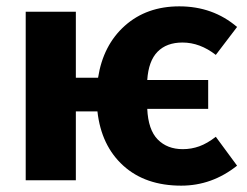

<svg xmlns="http://www.w3.org/2000/svg" viewBox="-20 -568 779 605"><path d="M660 -137 727 -46Q648 17 551 17Q438 17 368.5 -46Q299 -109 287 -217H219V0H61V-531H219V-323H289Q305 -426 373.5 -487Q442 -548 545 -548Q651 -548 727 -483L660 -395Q610 -434 555 -434Q505 -434 476.5 -405Q448 -376 444 -316H636V-225H444Q447 -159 477 -128.5Q507 -98 556 -98Q583 -98 608 -107Q633 -116 660 -137Z"/></svg>

Font: Fira Sans BGR
Style: Bold
Weight: 700
Designer: bBox Type GmbH & Carrois Corporate GbR & Edenspiekermann AG
Foundry: bBox Type GmbH & Carrois Corporate GbR & Edenspiekermann AG
Version: Version 4.301